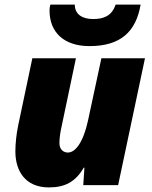

<svg xmlns="http://www.w3.org/2000/svg" viewBox="-20 -807 662 837"><path d="M370 -606C506 -606 573 -669 593 -787H484C467 -735 428 -724 386 -724C338 -724 306 -745 306 -787H200C198 -783 196 -772 196 -761C196 -667 258 -606 370 -606ZM193 10C263 10 309 -14 345 -76H348L343 0H495L612 -553H422L364 -283C343 -185 308 -142 276 -142C256 -142 239 -156 239 -183C239 -207 244 -236 248 -253L311 -553H121L59 -259C52 -224 47 -184 47 -147C47 -62 90 10 193 10Z"/></svg>

Font: Noto Sans UI Black
Style: Italic
Weight: 900
Italic angle: -372°
Designer: Monotype Design Team
Foundry: Monotype Imaging Inc.
Version: Version 1.901